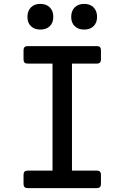

<svg xmlns="http://www.w3.org/2000/svg" viewBox="-20 -967 640 987"><path d="M122 0Q101 0 101 -21V-69Q101 -90 122 -90H250V-640H122Q101 -640 101 -661V-709Q101 -730 122 -730H478Q499 -730 499 -709V-661Q499 -640 478 -640H350V-90H478Q499 -90 499 -69V-21Q499 0 478 0ZM413 -815Q382 -815 364 -832.5Q346 -850 346 -880Q346 -911 364 -929Q382 -947 413 -947Q443 -947 461 -929Q479 -911 479 -880Q479 -850 461 -832.5Q443 -815 413 -815ZM187 -815Q157 -815 139 -832.5Q121 -850 121 -880Q121 -911 139 -929Q157 -947 187 -947Q218 -947 236 -929Q254 -911 254 -880Q254 -850 236 -832.5Q218 -815 187 -815Z"/></svg>

Font: Pitagon Sans Mono Medium
Style: Regular
Weight: 500
Monospace: yes
Designer: Travis Tran
Foundry: Pitagon
Version: Version 1.001; ttfautohint (v1.8.4.7-5d5b);gftools[0.9.26]